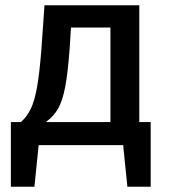

<svg xmlns="http://www.w3.org/2000/svg" viewBox="-20 -548 640 725"><path d="M549 -87V157H461L445 0H126L110 157H21V-87H59Q82 -108 96 -136.5Q110 -165 119.5 -217Q129 -269 136 -358L148 -528H506V-87ZM397 -444H248L243 -364Q236 -271 226 -219Q216 -167 199.5 -138Q183 -109 153 -87H170H397Z"/></svg>

Font: Fira Mono Medium
Style: Regular
Weight: 500
Designer: Carrois Corporate & Edenspiekermann AG
Foundry: Carrois Corporate GbR & Edenspiekermann AG
Version: Version 3.206